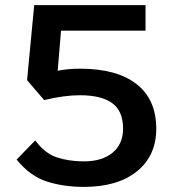

<svg xmlns="http://www.w3.org/2000/svg" viewBox="-20 -720 687 752"><path d="M45 -95 118 -170Q156 -119 203 -103.5Q250 -88 309 -88Q380 -88 421 -122Q462 -156 462 -216Q462 -285 419.5 -316Q377 -347 293 -347Q231 -347 153 -328L86 -406L114 -700H550V-600H219L206 -443Q248 -451 293 -451Q438 -451 515 -390.5Q592 -330 592 -216Q592 -110 516.5 -49Q441 12 309 12Q229 12 163.5 -9Q98 -30 45 -95Z"/></svg>

Font: KoHo
Style: Bold
Weight: 700
Designer: Cadson Demak & Katatrad Team
Foundry: Cadson Demak Co.,Ltd.
Version: Version 1.000; ttfautohint (v1.6)